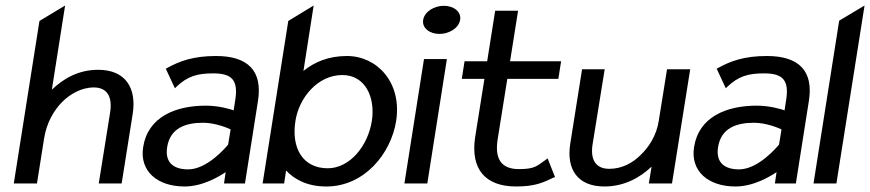

<svg xmlns="http://www.w3.org/2000/svg" viewBox="-20 -665 3154 696"><path d="M30 0H114L140 -164C149 -220 175 -265 206 -296C233 -323 274 -348 320 -348C371 -348 388 -311 379 -256L338 0H421L461 -252C476 -347 434 -412 336 -412C263 -412 209 -379 168 -340L216 -645L123 -589Z M499 -132C485 -45 550 11 649 11C715 11 774 -25 798 -41L792 0H868L915 -298C933 -409 878 -462 763 -462C682 -462 631 -444 585 -418L581 -416L614 -345L619 -350C660 -389 695 -399 753 -399C820 -399 844 -375 833 -304L827 -265C813 -270 772 -282 726 -282C616 -282 516 -241 499 -132ZM586 -132C597 -201 653 -220 716 -220C761 -220 805 -201 816 -196L807 -141C798 -130 731 -51 662 -51C609 -51 577 -76 586 -132Z M932 0H1010L1017 -47C1047 -15 1093 11 1163 11C1301 11 1397 -108 1416 -226C1438 -368 1345 -462 1238 -462C1170 -462 1120 -440 1080 -408L1117 -645L1025 -589ZM1051 -227C1064 -311 1132 -393 1221 -393C1305 -393 1341 -311 1328 -227C1314 -136 1248 -55 1168 -55C1078 -55 1035 -128 1051 -227Z M1514 -593C1509 -563 1538 -542 1573 -542C1608 -542 1643 -563 1648 -593C1653 -623 1624 -644 1589 -644C1554 -644 1519 -623 1514 -593ZM1446 0H1529L1600 -451H1517Z M1654 -379H1736L1702 -165C1686 -53 1738 11 1851 11C1921 11 1950 -4 1986 -21L1992 -23L1965 -91L1960 -87C1927 -64 1920 -52 1861 -52C1796 -52 1773 -90 1784 -160L1819 -379H2004L2014 -443H1829L1858 -626H1775L1746 -443H1664Z M2047 -143C2033 -52 2073 11 2171 11C2244 11 2301 -22 2342 -61L2332 0H2416L2482 -414H2398L2368 -227C2360 -174 2332 -131 2301 -102C2274 -75 2235 -53 2189 -53C2137 -53 2120 -89 2128 -141L2172 -414H2090Z M2496 -132C2482 -45 2547 11 2646 11C2712 11 2771 -25 2795 -41L2789 0H2865L2912 -298C2930 -409 2875 -462 2760 -462C2679 -462 2628 -444 2582 -418L2578 -416L2611 -345L2616 -350C2657 -389 2692 -399 2750 -399C2817 -399 2841 -375 2830 -304L2824 -265C2810 -270 2769 -282 2723 -282C2613 -282 2513 -241 2496 -132ZM2583 -132C2594 -201 2650 -220 2713 -220C2758 -220 2802 -201 2813 -196L2804 -141C2795 -130 2728 -51 2659 -51C2606 -51 2574 -76 2583 -132Z M2929 0H3012L3114 -645L3022 -590Z"/></svg>

Font: Charger Sport
Style: DfBdObl
Weight: 400
Designer: Jasper
Foundry: Cannot Into Space Fonts
Version: Version 1.1